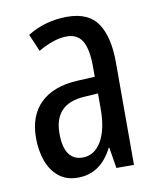

<svg xmlns="http://www.w3.org/2000/svg" viewBox="-68 -602 553 667"><g transform="rotate(-10 208.0 -268.5)"><path d="M213 -547Q289 -547 321 -499Q353 -451 353 -362V0H291L279 -74H277Q235 10 154 10Q113 10 86 -12.5Q59 -35 46.5 -71.5Q34 -108 34 -150Q34 -230 80 -274Q126 -318 211 -322L272 -325V-360Q272 -422 255 -451Q238 -480 200 -480Q156 -480 99 -447L73 -508Q136 -547 213 -547ZM225 -263Q117 -257 117 -152Q117 -103 134 -79.5Q151 -56 182 -56Q224 -56 248.5 -97.5Q273 -139 273 -212V-266Z"/></g></svg>

Font: Noto Sans ExtraCondensed
Style: Regular
Weight: 400
Width: 2
Designer: Monotype Design Team
Foundry: Monotype Imaging Inc.
Version: Version 2.013; ttfautohint (v1.8.4.7-5d5b)